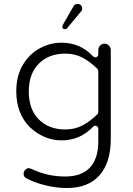

<svg xmlns="http://www.w3.org/2000/svg" viewBox="-20 -721 671 967"><path d="M309 -69Q357 -69 395 -89Q433 -109 471 -146Q475 -151 475 -157V-363Q475 -369 471 -374Q433 -411 395 -431Q357 -451 309 -451Q226 -451 175.5 -400.5Q125 -350 125 -260Q125 -170 175.5 -119.5Q226 -69 309 -69ZM317 226Q263 226 205.5 211.5Q148 197 111 176Q99 169 99 154Q99 143 107 134.5Q115 126 125 126Q128 126 137 129Q218 168 308 168Q388 168 430 126Q475 81 475 -9V-73Q475 -79 471 -84Q470 -84 466 -86Q462 -88 460 -88Q454 -88 449 -83Q384 -14 290 -14Q234 -14 183 -42Q154 -58 130 -81Q62 -149 62 -261Q62 -340 96 -396Q129 -450 181 -478Q233 -506 290 -506Q384 -506 448 -438Q450 -436 454 -434Q458 -432 460 -432Q466 -432 470.5 -436.5Q475 -441 475 -447V-469Q475 -482 484.5 -491.5Q494 -501 506.5 -501Q519 -501 528.5 -491.5Q538 -482 538 -469V-22Q538 98 481 162Q424 226 317 226ZM388 -663Q388 -662 318 -579Q314 -574 307 -574Q301 -574 297 -577Q294 -581 294 -586Q294 -591 299 -600L350 -689Q356 -701 371 -701Q381 -701 387.5 -694.5Q394 -688 394 -678Q394 -668 388 -663Z"/></svg>

Font: Kurewa Gothic CJK TC Regular
Style: Regular
Weight: 400
Designer: Max Yao
Foundry: Max-Everyday
Version: Version 1.071; ttfautohint (v1.8.3)